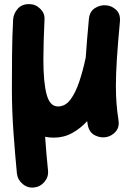

<svg xmlns="http://www.w3.org/2000/svg" viewBox="-20 -582 629 914"><path d="M550.8 -478.5Q541 -374 536.4 -301.3Q531.7 -228.5 531.7 -173.3Q531.7 -127.4 534.7 -89.1Q537.6 -50.8 543.9 -11.7Q549.3 22 532.2 42.7Q515.1 63.5 489.7 69.8Q460.9 76.7 432.4 62.5Q403.8 48.3 397.5 11.2Q396 2.9 395 -5.4Q362.8 29.8 323.2 51.5Q283.7 73.2 236.8 73.2Q214.8 73.2 194.8 69.3Q197.8 111.3 201.2 151.6Q204.6 191.9 208.5 229Q211.9 259.3 192.1 283.2Q172.4 307.1 142.1 310.5Q111.8 314 87.9 293.9Q64 273.9 60.5 243.7Q51.8 154.8 44.2 49.1Q36.6 -56.6 36.6 -161.1Q36.6 -239.7 37.4 -323.5Q38.1 -407.2 42.5 -489.7Q44.4 -517.1 64 -539.8Q83.5 -562.5 118.7 -562.5Q148.9 -562.5 171.4 -540.5Q193.8 -518.6 191.9 -489.7Q189.5 -436 188 -388.7Q186.5 -341.3 186.5 -298.8Q186.5 -189.9 201.9 -132.6Q217.3 -75.2 255.9 -75.2Q291 -75.2 315.7 -108.4Q340.3 -141.6 357.9 -194.8Q375.5 -248 388.2 -308.6Q390.6 -348.1 394.5 -393.6Q398.4 -439 403.3 -492.2Q406.7 -527.8 432.4 -543.7Q458 -559.6 486.3 -556.6Q513.2 -554.2 533.7 -534.4Q554.2 -514.6 550.8 -478.5Z"/></svg>

Font: Mikhak-DS1-FD ExtraBold
Style: Regular
Weight: 800
Designer: Amin Abedi
Version: Version 3.2